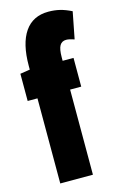

<svg xmlns="http://www.w3.org/2000/svg" viewBox="-116 -801 535 852"><g transform="rotate(-15 151.0 -375.0)"><path d="M51 0V-391H6V-516L51 -523V-540Q51 -642 88 -696Q125 -750 197 -750Q225 -750 249.5 -744Q274 -738 302 -724L278 -601Q255 -609 241 -609Q221 -609 211.5 -593Q202 -577 202 -538V-523H252V-391H201V0Z"/></g></svg>

Font: Georama ExtraCondensed ExtraBold
Style: Regular
Weight: 800
Width: 2
Designer: Jean-Baptiste Levee
Foundry: Production Type
Version: Version 1.000